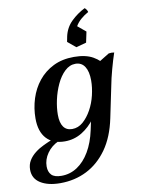

<svg xmlns="http://www.w3.org/2000/svg" viewBox="-147 -801 804 1094"><g transform="rotate(-10 255.0 -254.0)"><path d="M179 -5Q111 -5 73.5 -45.5Q36 -86 36 -162Q36 -221 53.5 -276.5Q71 -332 106 -375.5Q141 -419 192.5 -444.5Q244 -470 312 -470Q380 -470 422 -446Q464 -422 488 -383L424 -324Q424 -265 406 -208Q388 -151 355.5 -105.5Q323 -60 278 -32.5Q233 -5 179 -5ZM232 -67Q267 -67 295 -91.5Q323 -116 344 -154Q365 -192 375.5 -236.5Q386 -281 386 -321Q386 -373 367.5 -401.5Q349 -430 314 -430Q280 -430 252 -403.5Q224 -377 204.5 -335Q185 -293 175 -247Q165 -201 165 -161Q165 -115 182 -91Q199 -67 232 -67ZM112 225Q41 225 -2 198Q-45 171 -45 120Q-45 90 -31 67Q-17 44 6 26Q29 8 57.5 -5.5Q86 -19 115 -30L144 -13Q101 6 76 42Q51 78 51 118Q51 149 68 167Q85 185 126 185Q176 185 217.5 157.5Q259 130 289 79Q319 28 334 -42L352 -127L402 -244V-388L511 -455Q527 -458 543 -455Q530 -417 515.5 -364Q501 -311 493 -268L456 -90Q434 16 384.5 85.5Q335 155 265.5 190Q196 225 112 225ZM336 -522 289 -561 295 -592Q306 -642 341.5 -676.5Q377 -711 421 -733Q434 -722 437 -708Q412 -694 392.5 -677Q373 -660 361 -639L408 -600L395 -538Z"/></g></svg>

Font: Poltawski Nowy SemiBold
Style: Italic
Weight: 600
Italic angle: -12°
Version: Version 1.001;gftools[0.9.25]